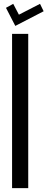

<svg xmlns="http://www.w3.org/2000/svg" viewBox="-20 -966 269 986"><path d="M77.1 -890.6 185.5 -946.3 204.1 -908.2 58.6 -833 10.7 -925.8 47.9 -946.3ZM125 -792V0H42V-792Z"/></svg>

Font: wanta
Style: Medium
Weight: 500
Version: Version 0.91